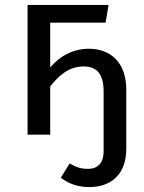

<svg xmlns="http://www.w3.org/2000/svg" viewBox="-20 -547 583 780"><path d="M92 0H184V-196C220 -241 260 -277 320 -277C369 -277 401 -251 401 -175V65C401 118 376 139 337 139C304 139 286 130 263 117L227 175C252 194 289 213 342 213C433 213 493 160 493 57V-183C493 -292 430 -349 341 -349C274 -349 220 -316 184 -273V-455H409L421 -527H92Z"/></svg>

Font: FiraGO Unicode
Style: Regular
Weight: 400
Designer: bBox Type
Foundry: bBox Type GmbH
Version: Version 1.001;PS 001.001;hotconv 1.0.88;makeotf.lib2.5.64775